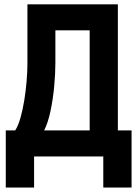

<svg xmlns="http://www.w3.org/2000/svg" viewBox="-20 -713 626 875"><path d="M6.3 141.6V-118.7H49.3Q63 -139.6 73.2 -175.8Q83.5 -211.9 90.6 -255.6Q97.7 -299.3 101.3 -343.5Q105 -387.7 105 -424.3V-693.4H517.1V-118.7H579.6V141.6H450.7V0H135.3V141.6ZM232.4 -427.2Q232.4 -379.9 227.1 -320.8Q221.7 -261.7 210.2 -207.3Q198.7 -152.8 181.2 -118.7H388.7V-574.7H232.4Z"/></svg>

Font: Caskaydia Cove
Style: Bold
Weight: 700
Monospace: yes
Designer: Aaron Bell
Foundry: Saja Typeworks
Version: Version 4.300; ttfautohint (v1.8.3)